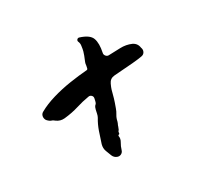

<svg xmlns="http://www.w3.org/2000/svg" viewBox="-117 -665 857 821"><g transform="rotate(-30 311.5 -254.5)"><path d="M567 -343Q570 -333 565 -324Q560 -315 549 -313Q534 -310 501 -307Q468 -304 408 -300Q386 -298 377 -278Q370 -263 367.5 -254.5Q365 -246 363 -238Q361 -230 357 -216Q353 -202 343 -175Q339 -163 331.5 -151Q324 -139 321 -124Q320 -120 318.5 -116.5Q317 -113 315 -109Q314 -108 314 -106.5Q314 -105 313 -103Q311 -99 309 -93Q308 -89 305 -86.5Q302 -84 302 -77Q302 -72 298 -72Q294 -71 294 -67Q297 -53 288.5 -39Q280 -25 275 -8Q272 2 263 6.5Q254 11 244 7Q231 2 225.5 -11.5Q220 -25 215 -39Q209 -55 214 -73Q223 -102 232.5 -129Q242 -156 256 -179Q260 -186 262 -196Q266 -217 269 -223.5Q272 -230 275 -232Q278 -234 280 -238.5Q282 -243 285 -258Q287 -267 280.5 -273Q274 -279 266 -277Q235 -272 203 -262Q171 -252 132 -248Q110 -246 93 -259Q90 -261 87 -263.5Q84 -266 80 -267Q70 -270 61 -280Q60 -282 58 -284Q53 -294 55.5 -304Q58 -314 68 -319Q100 -337 142.5 -349.5Q185 -362 230.5 -369Q276 -376 316 -379Q321 -379 322.5 -385Q324 -391 325 -397Q325 -401 326 -405Q327 -409 328 -412Q335 -429 338.5 -438Q342 -447 344.5 -456Q347 -465 349 -481Q351 -492 346 -503Q344 -509 348.5 -513.5Q353 -518 359 -516Q404 -502 413 -477Q422 -452 413 -409Q411 -401 416.5 -394Q422 -387 430 -387Q458 -388 487.5 -389Q517 -390 542 -379Q563 -369 566 -346Q566 -345 566.5 -344.5Q567 -344 567 -343Z"/></g></svg>

Font: Slackside One
Style: Regular
Weight: 400
Version: Version 1.000